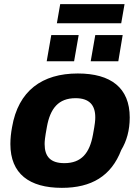

<svg xmlns="http://www.w3.org/2000/svg" viewBox="-20 -893 676 925"><path d="M254 -781H564L580 -873H270ZM205 -598H337L359 -724H227ZM417 -598H550L571 -724H439ZM278 12C421 12 516 -45 564 -170C590 -213 605 -265 605 -327C605 -470 514 -539 355 -539C183 -539 68 -456 38 -280C33 -253 30 -226 30 -199C30 -56 121 12 278 12ZM290 -107C223 -107 195 -139 195 -199C195 -212 196 -228 206 -282C222 -371 262 -420 344 -420C410 -420 439 -387 439 -328C439 -314 438 -298 428 -245C412 -155 372 -107 290 -107Z"/></svg>

Font: Archivo ExtraBold
Style: Italic
Weight: 800
Italic angle: -10°
Designer: Hector Gatti
Foundry: Omnibus-Type
Version: Version 2.001